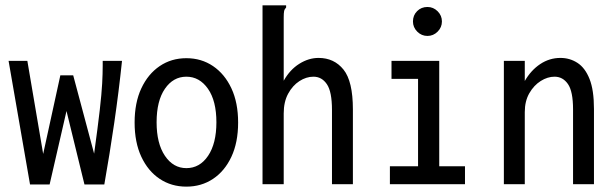

<svg xmlns="http://www.w3.org/2000/svg" viewBox="-20 -687 2290 716"><path d="M92 1 12 -460H82L141 -113L205 -406H253L331 -114Q345 -215 352 -276.5Q359 -338 361 -375.5Q363 -413 363 -442V-460H435Q423 -345 406 -228.5Q389 -112 369 1H295L228 -273L165 1Z M675 9Q619 9 575.5 -20Q532 -49 507 -102.5Q482 -156 482 -230Q482 -304 507 -357.5Q532 -411 575.5 -440.5Q619 -470 675 -470Q731 -470 774.5 -440.5Q818 -411 843 -357.5Q868 -304 868 -230Q868 -156 843 -102.5Q818 -49 774.5 -20Q731 9 675 9ZM675 -60Q725 -60 756 -106Q787 -152 787 -231Q787 -311 755.5 -356Q724 -401 675 -401Q626 -401 595 -356Q564 -311 564 -231Q564 -152 595 -106Q626 -60 675 -60Z M959 -667H1047V-659Q1041 -653 1039.5 -645.5Q1038 -638 1038 -622V-386Q1061 -427 1096 -449Q1131 -471 1168 -471Q1226 -471 1261 -427.5Q1296 -384 1296 -279V0H1218V-277Q1218 -345 1199 -373Q1180 -401 1149 -401Q1122 -401 1096.5 -384.5Q1071 -368 1054.5 -337.5Q1038 -307 1038 -264V0H959Z M1434 0V-67H1539V-393H1440V-460H1618V-67H1714V0ZM1574 -553Q1552 -553 1536 -569Q1520 -585 1520 -607Q1520 -630 1535.5 -645.5Q1551 -661 1574 -661Q1596 -661 1612 -645Q1628 -629 1628 -607Q1628 -585 1612 -569Q1596 -553 1574 -553Z M1859 0V-460H1937V-385Q1960 -425 1994.5 -448Q2029 -471 2070 -471Q2105 -471 2133.5 -452.5Q2162 -434 2178.5 -392.5Q2195 -351 2195 -281V0H2117V-279Q2117 -346 2098 -373.5Q2079 -401 2048 -401Q2022 -401 1996.5 -385Q1971 -369 1954 -339.5Q1937 -310 1937 -269V0Z"/></svg>

Font: Inconsolata SemiCondensed Medium
Style: Regular
Weight: 500
Width: 4
Monospace: yes
Designer: Raph Levien, Cyreal, Brenton Simpson
Foundry: Raph Levien, Cyreal, Google
Version: Version 3.001; ttfautohint (v1.8.2.53-6de2)